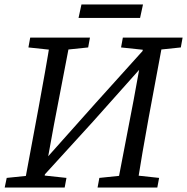

<svg xmlns="http://www.w3.org/2000/svg" viewBox="-20 -838 836 858"><path d="M1 0 10 -43 136 -56H156L277 -43L269 0ZM86 0 153 -360Q167 -437 181 -515Q195 -593 207 -670H296L221 -280L170 0ZM107 -626 115 -670H382L374 -626L249 -613H229ZM416 0 424 -43 550 -56H571L691 -43L683 0ZM502 0 577 -390 628 -670H711L644 -310Q630 -233 616.5 -155Q603 -77 591 0ZM521 -626 529 -670H796L788 -626L664 -613H644ZM146 -21 144 -100H160L407 -377L654 -651L656 -571H642L395 -294ZM331 -758 344 -818H619L606 -758Z"/></svg>

Font: Source Serif 4 18pt
Style: Italic
Weight: 400
Italic angle: -12°
Designer: Frank Grießhammer
Foundry: Adobe Systems Incorporated
Version: Version 4.004;hotconv 1.0.116;makeotfexe 2.5.65601